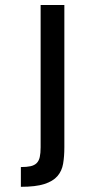

<svg xmlns="http://www.w3.org/2000/svg" viewBox="-20 -551 337 759"><path d="M234.4 -531.2H140.6V31.2Q140.6 54.7 137.2 69.8Q133.8 85 125 93.8Q116.2 102.5 101.1 106Q85.9 109.4 62.5 109.4V187.5Q121.1 187.5 155.3 176.5Q189.5 165.5 207 145.3Q224.6 125 229.5 96.2Q234.4 67.4 234.4 31.2Z"/></svg>

Font: Michroma
Style: Regular
Weight: 400
Version: Version 1.000